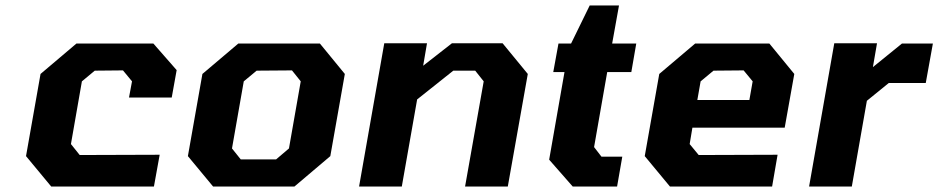

<svg xmlns="http://www.w3.org/2000/svg" viewBox="-20 -681 3426 701"><path d="M167 0 75 -111 128 -411 259 -522H540L625 -425L607 -325H451L462 -384L429 -424L326 -423L279 -384L239 -155L271 -115L563 -116L542 0Z M758 0 666 -111 719 -411 850 -522H1148L1239 -411L1186 -111L1055 0ZM859 -99H988L1035 -139L1078 -384L1046 -424L917 -423L870 -384L827 -139Z M1291 0 1383 -523H1539L1525 -441L1630 -523H1815L1907 -411L1834 0H1678L1746 -384L1715 -423H1635L1503 -318L1447 0Z M2071 0 1985 -98 2041 -418H2000L2019 -522H2065L2133 -661H2240L2215 -522H2303L2285 -418H2197L2149 -144L2176 -109H2252L2233 0Z M2426 0 2334 -111 2387 -411 2518 -522H2789L2880 -411L2845 -215H2508L2498 -155L2531 -115L2819 -116L2799 0ZM2526 -316H2716L2728 -384L2695 -424L2585 -423L2538 -384Z M2934 0 3026 -523H3182L3167 -436L3273 -522H3386L3360 -378H3225L3145 -313L3090 0Z"/></svg>

Font: Tomorrow SemiBold
Style: Italic
Weight: 600
Italic angle: -10°
Designer: Tony de Marco, Monica Rizzolli
Foundry: Just in Type
Version: Version 2.002